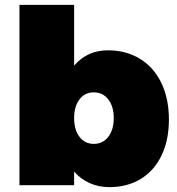

<svg xmlns="http://www.w3.org/2000/svg" viewBox="-20 -762 730 790"><path d="M675 -270Q675 -186 645 -123Q615 -60 559.5 -26Q504 8 430 8Q386 8 349 -8.5Q312 -25 285 -56V0H60V-742H285V-492Q339 -555 424 -555Q499 -555 556 -520Q613 -485 644 -420.5Q675 -356 675 -270ZM448 -276Q448 -324 425.5 -353Q403 -382 366 -382Q329 -382 307 -353Q285 -324 285 -276Q285 -228 307 -199Q329 -170 366 -170Q403 -170 425.5 -199Q448 -228 448 -276Z"/></svg>

Font: TypoPRO Montserrat Alternates
Style: Regular
Weight: 900
Designer: Julieta Ulanovsky
Foundry: Julieta Ulanovsky
Version: Version 6.001